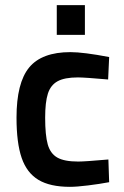

<svg xmlns="http://www.w3.org/2000/svg" viewBox="-20 -713 482 744"><path d="M44 -257Q44 -392 93 -451.5Q142 -511 253 -511Q303 -511 403 -492L399 -405Q308 -413 282 -413Q230 -413 203 -398Q176 -383 165.5 -350Q155 -317 155 -257Q155 -189 165 -153.5Q175 -118 202 -102.5Q229 -87 283 -87Q309 -87 400 -95L403 -7Q366 0 321.5 5.5Q277 11 251 11Q174 11 129 -16Q84 -43 64 -101Q44 -159 44 -257ZM200 -693H309V-578H200Z"/></svg>

Font: Cairo SemiBold
Style: Regular
Weight: 600
Designer: Mohamed Gaber, Accademia di Belle Arti di Urbino and others
Foundry: Kief Type Foundry, Accademia di Belle Arti di Urbino and others
Version: Version 3.011